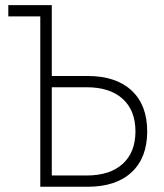

<svg xmlns="http://www.w3.org/2000/svg" viewBox="-20 -713 626 733"><path d="M133.8 0V-650.4H11.7V-693.4H177.7V-422.9H314.5Q422.9 -422.9 482.4 -367.4Q542 -312 542 -211.4Q542 -110.8 482.4 -55.4Q422.9 0 314.5 0ZM310.5 -379.9H177.7V-43H310.5Q399.4 -43 448.2 -87.2Q497.1 -131.3 497.1 -211.4Q497.1 -291.5 448.2 -335.7Q399.4 -379.9 310.5 -379.9Z"/></svg>

Font: Caskaydia Cove ExtraLight
Style: Regular
Weight: 200
Monospace: yes
Designer: Aaron Bell
Foundry: Saja Typeworks
Version: Version 4.300; ttfautohint (v1.8.3)